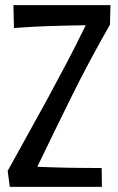

<svg xmlns="http://www.w3.org/2000/svg" viewBox="-20 -726 457 746"><path d="M409.2 -706.1 407.2 -629.9Q329.1 -494.1 260.7 -356.2Q192.4 -218.3 125 -78.1Q157.2 -76.7 188 -75.7Q218.8 -74.7 249.5 -74.2Q280.3 -73.7 311.3 -73.5Q342.3 -73.2 375 -73.2L376 0H18.1L9.8 -62Q48.3 -132.3 87.6 -202.6Q127 -272.9 165.3 -343.5Q203.6 -414.1 241 -485.1Q278.3 -556.2 313 -627.9Q243.7 -627 174.3 -624.8Q105 -622.6 34.2 -617.2L32.2 -706.1Z"/></svg>

Font: Englebert
Style: Regular
Weight: 400
Designer: Astigmatic (AOETI)
Foundry: Astigmatic (AOETI)
Version: Version 1.000